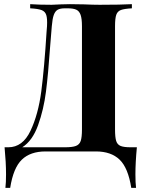

<svg xmlns="http://www.w3.org/2000/svg" viewBox="-20 -728 692 923"><path d="M631 110Q631 151 634 175H611Q596 79 555 39.5Q514 0 441 0H199Q126 0 85 39.5Q44 79 29 175H6Q9 151 9 110Q9 53 2 -20H20Q89 -20 126.5 -99Q164 -178 178.5 -289Q193 -400 204 -577L206 -602Q208 -638 202.5 -655.5Q197 -673 180 -679.5Q163 -686 125 -688V-708Q167 -705 228 -705Q243 -705 273 -707L316 -708L383 -707Q429 -705 459 -705Q562 -705 614 -708V-688Q578 -686 561.5 -680Q545 -674 539 -657Q533 -640 533 -602V-106Q533 -68 538.5 -50.5Q544 -33 559.5 -26.5Q575 -20 608 -20H638Q631 53 631 110ZM374 -602Q374 -638 367.5 -656.5Q361 -675 346.5 -681.5Q332 -688 305 -688H292Q269 -688 257 -681Q245 -674 238.5 -656Q232 -638 229 -602L221 -504Q212 -374 201 -287.5Q190 -201 163 -126Q136 -51 87 -20H293Q328 -20 345 -26.5Q362 -33 368 -50.5Q374 -68 374 -106Z"/></svg>

Font: Playfair Display SC
Style: Bold
Weight: 700
Designer: Claus Eggers Sørensen
Foundry: Claus Eggers Sørensen
Version: Version 1.200; ttfautohint (v1.6)